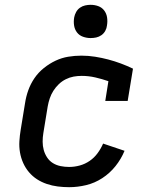

<svg xmlns="http://www.w3.org/2000/svg" viewBox="-20 -769 640 797"><path d="M267 8Q243 8 219.5 5Q196 2 174 -5.5Q152 -13 133.5 -25Q115 -37 100.5 -54Q86 -71 76.5 -92Q67 -113 63 -136Q59 -159 60.5 -183Q62 -207 66 -231L84 -341Q88 -368 97.5 -394.5Q107 -421 123 -444.5Q139 -468 162 -486.5Q185 -505 210.5 -517Q236 -529 263 -533.5Q290 -538 318 -538Q347 -538 375 -533.5Q403 -529 429.5 -522Q456 -515 481.5 -505.5Q507 -496 532 -484L510 -350H417L430 -432Q404 -441 376 -447.5Q348 -454 319 -454Q302 -454 285.5 -451Q269 -448 253 -440Q237 -432 224 -419.5Q211 -407 201.5 -392Q192 -377 186.5 -360.5Q181 -344 178 -327L160 -217Q157 -199 157 -181Q157 -163 161.5 -146.5Q166 -130 175.5 -115.5Q185 -101 199.5 -92Q214 -83 231.5 -79.5Q249 -76 267 -76Q289 -76 311 -82Q333 -88 352 -101Q371 -114 385 -133Q399 -152 408 -173L497 -143Q483 -109 459.5 -79.5Q436 -50 404.5 -29.5Q373 -9 337.5 -0.5Q302 8 267 8ZM356 -611Q340 -611 324.5 -616.5Q309 -622 299.5 -634.5Q290 -647 287.5 -663.5Q285 -680 288 -697Q290 -708 296 -719Q302 -730 312 -737Q322 -744 333.5 -746.5Q345 -749 356 -749Q373 -749 388 -743.5Q403 -738 412.5 -725.5Q422 -713 424.5 -696.5Q427 -680 424 -663Q423 -652 417 -641Q411 -630 401 -623Q391 -616 379.5 -613.5Q368 -611 356 -611Z"/></svg>

Font: Iosevka Curly Slab MdEx
Style: Italic
Weight: 500
Width: 7
Italic angle: -9°
Monospace: yes
Designer: Belleve Invis
Foundry: Belleve Invis
Version: Version 11.0.0; ttfautohint (v1.8.3)